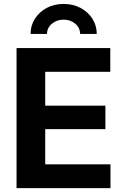

<svg xmlns="http://www.w3.org/2000/svg" viewBox="-20 -977 647 997"><path d="M65.9 0V-727.5H552.7V-604H214.8V-428.2H527.3V-306.6H214.8V-123.5H553.7V0ZM310.5 -956.5Q359.4 -956.5 398.4 -935.8Q437.5 -915 460 -879.6Q482.4 -844.2 482.4 -800.8H396Q396 -832.5 370.8 -853.8Q345.7 -875 310.5 -875Q274.9 -875 249.5 -853.8Q224.1 -832.5 224.1 -800.8H138.7Q138.7 -844.2 161.1 -879.6Q183.6 -915 222.4 -935.8Q261.2 -956.5 310.5 -956.5Z"/></svg>

Font: Inter
Style: Bold
Weight: 700
Designer: Rasmus Andersson
Foundry: rsms
Version: Version 4.001;git-9221beed3